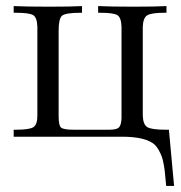

<svg xmlns="http://www.w3.org/2000/svg" viewBox="-20 -450 595 632"><path d="M25 0V-23H33Q77 -23 90 -31.5Q103 -40 103 -69V-362Q102 -392 89.5 -400Q77 -408 32 -408H25V-430Q64 -428 142 -428Q214 -428 250 -430V-408H246Q195 -408 184 -398Q173 -388 173 -349V-67Q173 -38 180.5 -30.5Q188 -23 223 -23H340Q364 -23 371.5 -30.5Q379 -38 380 -61V-362Q379 -392 366.5 -400Q354 -408 309 -408H303V-430Q342 -428 420 -428Q492 -428 528 -430V-408H522Q478 -408 464.5 -399.5Q451 -391 450 -362V-69Q451 -40 465 -31.5Q479 -23 526 -23H536L553 162H527Q527 159 525 141Q523 123 522.5 115.5Q522 108 519 91.5Q516 75 512.5 65.5Q509 56 503 45Q497 34 490 27Q461 0 381 0Z"/></svg>

Font: CMU Serif
Style: Roman
Weight: 500
Version: Version 0.7.0